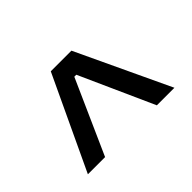

<svg xmlns="http://www.w3.org/2000/svg" viewBox="-124 -701 750 750"><g transform="rotate(45 251.5 -326.0)"><path d="M445 -87 58 -269V-383L445 -565V-468L138 -330V-319L445 -182Z"/></g></svg>

Font: Bricolage Grotesque 36pt
Style: Regular
Weight: 400
Designer: Mathieu Triay
Foundry: Atelier Triay
Version: Version 1.001;gftools[0.9.33.dev8+g029e19f]